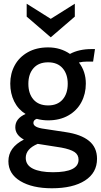

<svg xmlns="http://www.w3.org/2000/svg" viewBox="-20 -758 540 1029"><path d="M25 106Q25 32 108 -10Q62 -35 62 -76Q62 -123 117 -147Q77 -172 56 -214.5Q35 -257 35 -310Q35 -364 59 -408Q83 -452 129 -478Q175 -504 238 -504Q304 -504 355 -469Q403 -495 471 -495H489L479 -428H447Q423 -428 403 -423Q440 -375 440 -310Q440 -255 416 -210Q392 -165 346 -139Q300 -113 238 -113Q207 -113 177 -121Q159 -115 159 -99Q159 -87 173.5 -79Q188 -71 220 -67L332 -50Q414 -38 457 -3Q500 32 500 93Q500 168 435.5 209.5Q371 251 258 251Q153 251 89 212.5Q25 174 25 106ZM343 -309Q343 -361 315.5 -392.5Q288 -424 238 -424Q187 -424 159.5 -392.5Q132 -361 132 -309Q132 -256 159.5 -224.5Q187 -193 238 -193Q288 -193 315.5 -224.5Q343 -256 343 -309ZM401 98Q401 71 379 56.5Q357 42 309 33L182 13Q118 40 118 88Q118 127 156.5 146Q195 165 264 165Q401 165 401 98ZM123 -669V-738L252 -657L381 -738V-669L252 -558Z"/></svg>

Font: Cabin Medium
Style: Regular
Weight: 500
Designer: Pablo Impallari
Foundry: Pablo Impallari. http://www.impallari.com Igino Marini. http://www.ikern.com
Version: Version 2.200